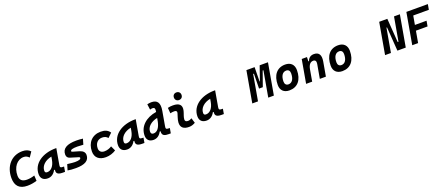

<svg xmlns="http://www.w3.org/2000/svg" viewBox="127 -2370 9166 3994"><g transform="rotate(-20 4710.5 -372.5)"><path d="M305.2 9.8C374.5 9.8 444.8 -1 514.6 -23.4L507.8 -142.6C450.2 -123 393.6 -113.3 337.9 -113.3C231.9 -113.3 178.2 -161.6 178.2 -258.8C178.2 -443.8 284.7 -580.1 429.2 -580.1C475.6 -580.1 512.7 -563 546.9 -525.4L621.6 -635.3C577.6 -682.1 522 -703.1 443.4 -703.1C206.5 -703.1 42.5 -519 42.5 -255.4C42.5 -78.6 130.4 9.8 305.2 9.8Z M754.9 10.3C830.6 10.3 893.6 -32.2 933.1 -109.4H951.2C944.8 -54.2 949.7 4.9 1082 4.9H1135.3L1154.8 -106.9H1131.3C1077.6 -106.9 1064 -120.6 1071.8 -166.5L1133.8 -522.5H1121.6C825.2 -522.5 601.6 -370.1 601.6 -135.3C601.6 -43 657.2 10.3 754.9 10.3ZM786.6 -115.2C752.4 -115.2 736.8 -129.9 736.8 -162.1C736.8 -275.4 838.4 -365.2 976.6 -390.6L965.3 -325.7C941.9 -191.4 872.1 -115.2 786.6 -115.2Z M1377.4 9.8C1577.1 9.8 1676.3 -50.8 1676.3 -172.9C1676.3 -233.4 1638.2 -273.4 1563.5 -295.4L1425.8 -335.4C1410.2 -339.8 1401.4 -345.7 1401.4 -355.5C1401.4 -386.7 1451.7 -401.9 1553.7 -401.9C1587.9 -401.9 1631.8 -399.4 1686 -395L1721.7 -517.6C1669.4 -523.9 1622.1 -527.3 1578.6 -527.3C1366.2 -527.3 1260.7 -462.9 1260.7 -333C1260.7 -285.6 1282.2 -252.4 1327.6 -238.8L1506.8 -184.1C1522.9 -179.2 1532.2 -173.8 1532.2 -163.6C1532.2 -131.3 1488.3 -115.7 1399.4 -115.7C1371.1 -115.7 1315.9 -121.1 1232.9 -131.3L1194.8 -4.9C1239.7 4.9 1300.3 9.8 1377.4 9.8Z M2055.2 -115.7C1982.9 -115.7 1940.9 -153.8 1940.4 -220.2C1940.9 -329.6 2003.9 -401.9 2100.6 -401.9C2156.7 -401.9 2194.3 -385.3 2226.1 -347.2L2316.4 -434.6C2272 -499.5 2211.4 -527.3 2114.3 -527.3C1927.7 -527.3 1805.2 -397.5 1805.2 -199.7C1805.2 -66.9 1891.1 9.8 2041 9.8C2123 9.8 2204.6 -17.1 2266.1 -58.1L2216.3 -165.5C2172.4 -135.7 2113.8 -115.7 2055.2 -115.7Z M2512.7 10.3C2588.4 10.3 2651.4 -32.2 2690.9 -109.4H2709C2702.6 -54.2 2707.5 4.9 2839.8 4.9H2893.1L2912.6 -106.9H2889.2C2835.4 -106.9 2821.8 -120.6 2829.6 -166.5L2891.6 -522.5H2879.4C2583 -522.5 2359.4 -370.1 2359.4 -135.3C2359.4 -43 2415 10.3 2512.7 10.3ZM2544.4 -115.2C2510.3 -115.2 2494.6 -129.9 2494.6 -162.1C2494.6 -275.4 2596.2 -365.2 2734.4 -390.6L2723.1 -325.7C2699.7 -191.4 2629.9 -115.2 2544.4 -115.2Z M3096.2 10.3C3172.4 10.3 3233.4 -32.7 3272 -109.4H3292C3277.8 -4.4 3357.4 4.9 3428.7 4.9H3476.6L3496.1 -106.9H3475.6C3408.2 -106.9 3405.8 -126 3415.5 -180.7L3470.7 -496.6C3500.5 -667.5 3446.8 -742.7 3313 -742.7C3283.2 -742.7 3253.4 -737.3 3224.1 -730L3240.2 -606.9C3262.7 -614.3 3281.2 -617.2 3301.3 -617.2C3339.4 -617.2 3354.5 -590.8 3343.8 -530.8L3341.3 -518.1C3110.8 -481.9 2947.8 -339.4 2947.8 -135.3C2947.8 -43 3001.5 10.3 3096.2 10.3ZM3305.7 -316.9C3278.8 -188.5 3220.2 -115.2 3142.6 -115.2C3102.1 -115.2 3083 -134.3 3083 -175.3C3083 -282.2 3182.6 -366.7 3319.3 -393.6Z M3987.3 -142.6C3953.6 -123 3933.1 -115.7 3900.9 -115.7C3857.9 -115.7 3836.4 -134.8 3838.9 -172.4C3843.3 -234.9 3871.6 -281.2 3886.7 -345.2C3916 -465.3 3858.9 -527.3 3715.8 -527.3C3677.2 -527.3 3638.7 -524.4 3600.6 -513.7L3610.8 -390.6C3640.6 -398.4 3670.4 -401.9 3700.2 -401.9C3743.7 -401.9 3761.7 -382.3 3752 -345.2C3737.8 -288.1 3707 -222.7 3702.6 -153.3C3695.8 -46.4 3756.8 9.8 3881.8 9.8C3939 9.8 3981 -8.3 4021 -31.2ZM3876 -587.4C3926.3 -587.4 3960.4 -621.6 3960.4 -671.9C3960.4 -722.2 3926.3 -756.3 3876 -756.3C3825.7 -756.3 3791.5 -722.2 3791.5 -671.9C3791.5 -621.6 3825.7 -587.4 3876 -587.4Z M4270.5 10.3C4346.2 10.3 4409.2 -32.2 4448.7 -109.4H4466.8C4460.4 -54.2 4465.3 4.9 4597.7 4.9H4650.9L4670.4 -106.9H4647C4593.3 -106.9 4579.6 -120.6 4587.4 -166.5L4649.4 -522.5H4637.2C4340.8 -522.5 4117.2 -370.1 4117.2 -135.3C4117.2 -43 4172.9 10.3 4270.5 10.3ZM4302.2 -115.2C4268.1 -115.2 4252.4 -129.9 4252.4 -162.1C4252.4 -275.4 4354 -365.2 4492.2 -390.6L4481 -325.7C4457.5 -191.4 4387.7 -115.2 4302.2 -115.2Z M5282.2 0H5408.7L5509.3 -570.3H5525.9L5520 -242.2L5565.9 -242.7H5603.5L5719.7 -570.3H5736.3L5635.7 0H5759.8L5881.8 -693.4H5697.8L5588.4 -378.4H5580.6L5585.9 -693.4H5404.3Z M6104.5 9.8C6285.6 9.8 6392.6 -118.2 6392.6 -335C6392.6 -456.1 6320.8 -527.3 6199.2 -527.3C6018.1 -527.3 5911.1 -397.5 5911.1 -177.7C5911.1 -60.1 5982.9 9.8 6104.5 9.8ZM6127.9 -115.7C6077.1 -115.7 6047.4 -148.4 6047.4 -203.6C6047.4 -328.1 6096.2 -401.9 6178.2 -401.9C6227.5 -401.9 6256.3 -369.1 6256.3 -314C6256.3 -189.5 6208.5 -115.7 6127.9 -115.7Z M6473.6 0H6607.9L6651.9 -250.5V-249.5C6670.4 -363.8 6720.2 -401.9 6775.9 -401.9C6821.3 -401.9 6842.8 -371.1 6832.5 -312.5L6777.3 0H6911.6L6967.3 -315.4C6991.7 -454.6 6946.3 -527.3 6835.9 -527.3C6762.7 -527.3 6714.4 -489.7 6692.4 -423.8H6678.2L6680.7 -517.6H6564.9Z M7276.4 9.8C7457.5 9.8 7564.5 -118.2 7564.5 -335C7564.5 -456.1 7492.7 -527.3 7371.1 -527.3C7189.9 -527.3 7083 -397.5 7083 -177.7C7083 -60.1 7154.8 9.8 7276.4 9.8ZM7299.8 -115.7C7249 -115.7 7219.2 -148.4 7219.2 -203.6C7219.2 -328.1 7268.1 -401.9 7350.1 -401.9C7399.4 -401.9 7428.2 -369.1 7428.2 -314C7428.2 -189.5 7380.4 -115.7 7299.8 -115.7Z M8494.6 0H8679.7L8801.8 -693.4H8671.9L8579.1 -166H8561.5L8523.9 -693.4H8343.8L8221.7 0H8351.6L8444.3 -527.3H8457Z M8823.2 0H8953.1L8998.5 -258.3H9256.3L9277.3 -377.9H9019.5L9054.2 -574.2H9399.9L9420.9 -693.4H8945.3L8924.3 -574.2Z"/></g></svg>

Font: Cascadia Mono NF
Style: Bold Italic
Weight: 700
Italic angle: -10°
Monospace: yes
Designer: Aaron Bell
Foundry: Saja Typeworks
Version: Version 2404.023